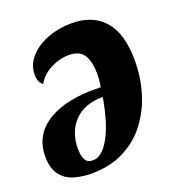

<svg xmlns="http://www.w3.org/2000/svg" viewBox="-130 -784 842 915"><g transform="rotate(-20 291.5 -327.0)"><path d="M180 26Q131 26 89.5 13Q48 0 23.5 -33.5Q-1 -67 -1 -126Q-1 -225 77 -282Q155 -339 298 -346Q312 -346 329 -346Q346 -346 361 -346Q364 -364 365.5 -380.5Q367 -397 367 -410Q367 -472 346 -507Q325 -542 268 -542Q223 -542 177.5 -519Q132 -496 108 -454Q85 -472 85 -508Q85 -559 120 -598Q155 -637 212 -658.5Q269 -680 334 -680Q440 -680 498.5 -613.5Q557 -547 557 -409Q557 -325 533.5 -247.5Q510 -170 463 -108Q416 -46 345 -10Q274 26 180 26ZM207 -31Q254 -31 293 -101Q332 -171 354 -299Q261 -299 209.5 -246Q158 -193 158 -107Q158 -73 168.5 -52Q179 -31 207 -31Z"/></g></svg>

Font: Sansita Swashed
Style: Bold
Weight: 700
Designer: Pablo Cosgaya
Foundry: Omnibus-Type
Version: Version 1.003; ttfautohint (v1.8.3)